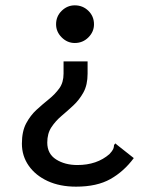

<svg xmlns="http://www.w3.org/2000/svg" viewBox="-20 -581 590 719"><path d="M260 -561Q290 -561 311 -540.5Q332 -520 332 -490Q332 -462 311 -441Q290 -420 260 -420Q232 -420 211 -441Q190 -462 190 -490Q190 -520 211 -540.5Q232 -561 260 -561ZM308 -305Q308 -263 292.5 -235Q277 -207 255 -186.5Q233 -166 210.5 -147Q188 -128 172.5 -104.5Q157 -81 157 -47Q157 -5 190 16Q223 37 270 37Q343 37 390 -4Q401 -16 404 -23Q407 -30 407 -38L412 -44L419 -38L481 11Q444 61 393.5 89.5Q343 118 265 118Q204 118 158.5 97Q113 76 87.5 39.5Q62 3 62 -43Q62 -89 78 -119Q94 -149 117 -170Q140 -191 163 -209.5Q186 -228 202 -250Q218 -272 218 -305V-351H308Z"/></svg>

Font: Inconsolata SemiExpanded SemiBold
Style: Regular
Weight: 600
Width: 6
Monospace: yes
Designer: Raph Levien, Cyreal, Brenton Simpson
Foundry: Raph Levien, Cyreal, Google
Version: Version 3.001; ttfautohint (v1.8.2.53-6de2)